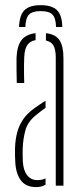

<svg xmlns="http://www.w3.org/2000/svg" viewBox="-20 -736 328 761"><path d="M141.5 -715.5Q186 -715.5 206 -695.5Q226 -675.5 227 -629H202Q201.5 -664 188.2 -678Q175 -692 141.5 -692Q108 -692 94.8 -678Q81.5 -664 80.5 -629H55.5Q57 -675.5 76.8 -695.5Q96.5 -715.5 141.5 -715.5ZM40.5 -93.5Q40 -108 39.5 -121Q39 -134 39.5 -148Q40.5 -180.5 47.5 -208.8Q54.5 -237 70.8 -261.5Q87 -286 117.5 -308Q127.5 -315 138.2 -322.2Q149 -329.5 160.5 -337V-308.5Q151.5 -302.5 141.8 -295Q132 -287.5 120.5 -278Q90 -253 80.8 -219.8Q71.5 -186.5 70 -148Q69.5 -140 69.8 -125Q70 -110 70.5 -94.5Q73 -59.5 88.2 -40.8Q103.5 -22 128 -22Q147 -22 160.5 -29V-4Q145.5 5.5 123 5.5Q82.5 5.5 62.8 -21Q43 -47.5 40.5 -93.5ZM46.5 -407Q46 -432 45.5 -459.2Q45 -486.5 45.5 -507.5Q47.5 -554 65.2 -577Q83 -600 121 -604.5V-577Q100 -573.5 88.8 -558.2Q77.5 -543 76 -509Q75.5 -495.5 75.2 -478.2Q75 -461 75.2 -442.5Q75.5 -424 76 -407ZM201 0V-508.5Q201 -539 192.2 -555Q183.5 -571 162 -575.5V-604.5Q201 -600 216.2 -576.2Q231.5 -552.5 231.5 -505.5V0Z"/></svg>

Font: Big Shoulders Stencil Display ExtraLight
Style: Regular
Weight: 250
Designer: Patric King
Foundry: XO Type Co
Version: Version 2.001